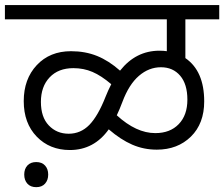

<svg xmlns="http://www.w3.org/2000/svg" viewBox="-35 -667 904 774"><path d="M591 -130.4Q650.7 -130.4 685.5 -166.6Q720.4 -202.7 720.4 -265.2Q720.4 -327.6 691.4 -361.7Q662.3 -395.9 613.8 -395.9Q565.2 -395.9 525 -361.2Q484.8 -326.6 458.5 -256.3Q447.4 -226.5 435.8 -202.2Q514.2 -130.4 591 -130.4ZM390.8 -277.6Q400.4 -301.8 413.5 -327.6Q373.1 -362 337.7 -377.1Q302.3 -392.3 260.9 -392.3Q200.2 -392.3 165.1 -355.2Q129.9 -318 129.9 -256.3Q129.9 -194.6 161.8 -161.3Q193.6 -127.9 241.9 -127.9Q290.2 -127.9 325.1 -163.5Q360 -199.2 390.8 -277.6ZM597.1 -63.7Q544.5 -63.7 498 -83.9Q451.5 -104.1 403.4 -145.6Q343.8 -62.2 246.7 -62.2Q165.3 -62.2 113 -116.3Q60.7 -170.4 60.7 -259.4Q60.7 -348.3 113.2 -404.4Q165.8 -460.6 251.3 -460.6Q308.9 -460.6 356.4 -441.4Q403.9 -422.1 448.9 -382.2Q512.6 -462.6 607.7 -462.6Q624.9 -462.6 637.5 -460.6V-589H-15.2V-646.6H848.8V-589H712.3V-432.8Q788.2 -380.7 788.2 -258.3Q788.2 -168.9 734.6 -116.3Q681 -63.7 597.1 -63.7ZM75.3 73.3Q62.7 59.2 62.7 36.7Q62.7 14.2 75.3 0.3Q88 -13.7 111 -13.7Q134 -13.7 146.6 0.3Q159.3 14.2 159.3 36.7Q159.3 59.2 146.6 73.3Q134 87.5 111 87.5Q88 87.5 75.3 73.3Z"/></svg>

Font: KhulaRegular
Style: Regular
Weight: 400
Designer: Erin McLaughlin, Steve Matteson
Version: Version 1.001;PS 1.0;hotconv 1.0.72;makeotf.lib2.5.5900; ttf